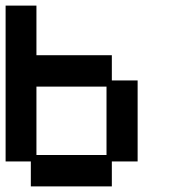

<svg xmlns="http://www.w3.org/2000/svg" viewBox="-20 -653 630 685"><path d="M90 12V-77H0V-633H110V-456H379V-366H471V-77H379V12ZM110 -100H360V-344H110Z"/></svg>

Font: Pixelify Sans Medium
Style: Regular
Weight: 500
Designer: Stefie Justprince
Foundry: Typecalism Foundryline
Version: Version 1.000;February 13, 2025;FontCreator 15.0.0.3015 64-b